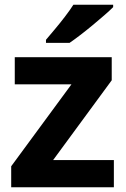

<svg xmlns="http://www.w3.org/2000/svg" viewBox="-20 -786 528 806"><path d="M458 0H27V-88L280 -432H42V-546H449V-449L203 -114H458ZM455 -756Q441 -742 418 -722Q395 -702 368.5 -680Q342 -658 316.5 -638.5Q291 -619 272 -606H173V-619Q189 -638 210.5 -663.5Q232 -689 253 -716.5Q274 -744 288 -766H455Z"/></svg>

Font: Noto Naskh Arabic
Style: Regular
Weight: 400
Designer: Monotype Design Team, David Williams, Mohamad Dakak and Nizar Qandah
Foundry: Monotype Imaging Inc.
Version: Version 2.013